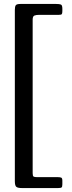

<svg xmlns="http://www.w3.org/2000/svg" viewBox="-20 -800 365 970"><path d="M83.5 -780H263.5Q280.5 -780 287.8 -777Q295 -774 295 -755.5V-744Q295 -732 292 -728.5Q289 -725 277.5 -725H178.5Q163 -725 154 -721.5Q145 -718 145 -700.5V75Q145 89 149.5 92Q154 95 168.5 95H272.5Q284 95 289.5 97.5Q295 100 295 113V131Q295 143.5 291.2 146.8Q287.5 150 274.5 150H90Q70.5 150 62.8 144.2Q55 138.5 55 115.5V-750Q55 -766.5 59.5 -773.2Q64 -780 83.5 -780Z"/></svg>

Font: Besley* Condensed
Style: Regular
Weight: 400
Width: 3
Designer: Owen Earl
Foundry: indestructible type*
Version: Version 3.000; ttfautohint (v1.8.3)